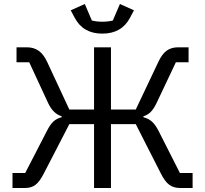

<svg xmlns="http://www.w3.org/2000/svg" viewBox="-20 -933 1018 953"><path d="M42 -74.2V0H106Q135.7 0 156.5 -15.9Q177.2 -31.7 198.2 -73.2L324.2 -316.9H446.8V0H530.8V-316.9H653.8L777.8 -73.2Q797.9 -32.2 819.8 -16.1Q841.8 0 872.1 0H936V-74.2H873L767.1 -283.2Q750.5 -315.4 733.4 -330.1Q716.3 -344.7 691.9 -351.1V-356Q712.4 -361.8 727.5 -376.7Q742.7 -391.6 756.8 -420.9L853 -624H916V-698.2H863.8Q830.6 -698.2 807.4 -681.6Q784.2 -665 766.1 -626L653.8 -389.2H530.8V-698.2H446.8V-389.2H324.2L213.9 -626Q195.8 -664.6 171.4 -681.4Q147 -698.2 113.8 -698.2H62V-624H125L219.2 -420.9Q244.1 -368.2 286.1 -356V-351.1Q262.2 -345.2 245.8 -330.6Q229.5 -315.9 212.9 -283.2L105 -74.2ZM487.8 -766.1Q583.5 -766.1 625 -844.2L645 -881.8L575.2 -913.1L540 -831.1Q515.6 -825.2 487.8 -825.2Q460 -825.2 436 -831.1L400.9 -913.1L331.1 -881.8L351.1 -844.2Q392.6 -766.1 487.8 -766.1Z"/></svg>

Font: Plexus Sans
Style: Regular
Weight: 400
Version: Version 2.001;PS 002.001;hotconv 1.0.70;makeotf.lib2.5.58329